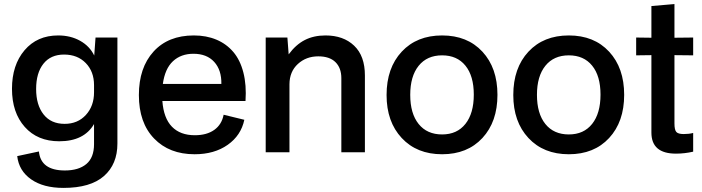

<svg xmlns="http://www.w3.org/2000/svg" viewBox="-20 -751 3464 947"><path d="M293 175.8Q193.8 175.8 133.5 133.5Q73.2 91.3 64.9 19L171.9 -3.9Q181.2 89.8 299.8 89.8Q367.7 89.8 405.8 58.1Q443.8 26.4 443.8 -40V-139.2Q394.5 -54.2 272 -54.2Q165 -54.2 102.1 -125Q39.1 -195.8 39.1 -313Q39.1 -430.2 101.1 -503.2Q163.1 -576.2 267.1 -576.2Q328.1 -576.2 375.2 -549.8Q422.4 -523.4 444.8 -477.1L451.2 -565.9H559.1V-43Q559.1 59.1 492.7 117.4Q426.3 175.8 293 175.8ZM298.8 -140.1Q363.3 -140.1 403.6 -184.1Q443.8 -228 443.8 -295.9V-331.1Q443.8 -397.9 403.1 -439.9Q362.3 -481.9 295.9 -481.9Q230 -481.9 194.1 -436.5Q158.2 -391.1 158.2 -312Q158.2 -233.4 194.8 -186.8Q231.4 -140.1 298.8 -140.1Z M939.9 9.8Q814.9 9.8 740 -67.9Q665 -145.5 665 -282.2Q665 -417 737.3 -496.6Q809.6 -576.2 936 -576.2Q998 -576.2 1047.4 -555.4Q1096.7 -534.7 1130.6 -494.9Q1164.6 -455.1 1180.4 -393.3Q1196.3 -331.5 1190.9 -252.9H780.8Q787.1 -168 828.1 -126Q869.1 -84 940.9 -84Q1000 -84 1036.9 -110.4Q1073.7 -136.7 1083 -185.1L1185.1 -160.2Q1168.9 -83 1103 -36.6Q1037.1 9.8 939.9 9.8ZM934.1 -485.8Q872.6 -485.8 833 -449Q793.5 -412.1 783.2 -336.9H1071.8Q1073.2 -405.3 1036.6 -445.6Q1000 -485.8 934.1 -485.8Z M1290.5 0V-565.9H1397.5L1403.8 -482.9Q1439 -530.8 1483.2 -553.5Q1527.3 -576.2 1585.4 -576.2Q1673.8 -576.2 1726.8 -525.6Q1779.8 -475.1 1779.8 -378.9V0H1663.6V-365.2Q1663.6 -416 1634.5 -444.6Q1605.5 -473.1 1549.8 -473.1Q1490.2 -473.1 1449.2 -435.5Q1408.2 -397.9 1407.7 -335.9V0Z M1886.7 -282.2Q1886.7 -416 1961.4 -496.1Q2036.1 -576.2 2160.6 -576.2Q2285.2 -576.2 2359.4 -496.1Q2433.6 -416 2433.6 -283.2Q2433.6 -150.4 2359.4 -70.3Q2285.2 9.8 2160.6 9.8Q2036.1 9.8 1961.4 -70.3Q1886.7 -150.4 1886.7 -282.2ZM2160.6 -87.9Q2234.4 -87.9 2275.6 -139.9Q2316.9 -191.9 2316.9 -284.2Q2316.9 -376.5 2275.6 -427.2Q2234.4 -478 2160.6 -478Q2086.4 -478 2044.9 -426.5Q2003.4 -375 2003.4 -283.2Q2003.4 -190.9 2044.9 -139.4Q2086.4 -87.9 2160.6 -87.9Z M2511.7 -282.2Q2511.7 -416 2586.4 -496.1Q2661.1 -576.2 2785.6 -576.2Q2910.2 -576.2 2984.4 -496.1Q3058.6 -416 3058.6 -283.2Q3058.6 -150.4 2984.4 -70.3Q2910.2 9.8 2785.6 9.8Q2661.1 9.8 2586.4 -70.3Q2511.7 -150.4 2511.7 -282.2ZM2785.6 -87.9Q2859.4 -87.9 2900.6 -139.9Q2941.9 -191.9 2941.9 -284.2Q2941.9 -376.5 2900.6 -427.2Q2859.4 -478 2785.6 -478Q2711.4 -478 2669.9 -426.5Q2628.4 -375 2628.4 -283.2Q2628.4 -190.9 2669.9 -139.4Q2711.4 -87.9 2785.6 -87.9Z M3314 6.8Q3192.9 6.8 3192.9 -97.2V-479L3117.7 -478V-565.9L3192.9 -564.9V-721.2L3306.6 -731V-564.9L3398.9 -565.9V-478L3306.6 -479V-142.1Q3306.6 -110.8 3315.7 -100.3Q3324.7 -89.8 3352.5 -89.8Q3378.4 -89.8 3398.9 -95.2V-2.9Q3356.4 6.8 3314 6.8Z"/></svg>

Font: BDO Grotesk Medium
Style: Regular
Weight: 500
Designer: Deni Anggara
Foundry: Lokal Container
Version: Version 2.000